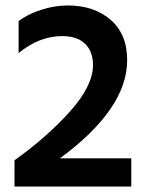

<svg xmlns="http://www.w3.org/2000/svg" viewBox="-20 -682 538 702"><path d="M460 0H33V-96Q150 -179 235 -273.5Q320 -368 320 -444Q320 -494 291 -522Q262 -550 207 -550Q124 -550 48 -488V-605Q81 -630 130 -646Q179 -662 228 -662Q324 -662 384.5 -609.5Q445 -557 445 -462Q445 -284 199 -103H460Z"/></svg>

Font: Hind Vadodara SemiBold
Style: Regular
Weight: 600
Designer: Hitesh Malaviya
Foundry: Indian Type Foundry
Version: Version 1.001;PS 1.0;hotconv 1.0.86;makeotf.lib2.5.63406; tt